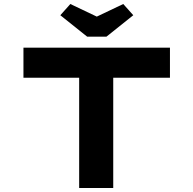

<svg xmlns="http://www.w3.org/2000/svg" viewBox="-20 -938 965 958"><path d="M375 0V-550H97V-700H828V-550H545V0ZM415 -755 281 -862 331 -918 478 -848H448L595 -918L645 -862L511 -755Z"/></svg>

Font: Lexend Zetta
Style: Bold
Weight: 700
Designer: Bonnie Shaver-Troup, Thomas Jockin
Foundry: Lexend
Version: Version 1.007